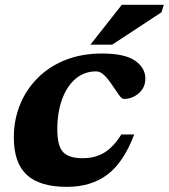

<svg xmlns="http://www.w3.org/2000/svg" viewBox="-20 -750 689 784"><path d="M372.5 -458.5Q324 -458.5 288.5 -428.2Q253 -398 233.5 -344.5Q214 -291 214 -221.5Q214 -154.5 237.5 -129.2Q261 -104 317.5 -104Q368 -104 405.8 -126.8Q443.5 -149.5 475.5 -201H528Q485 -87 418.5 -37Q352 13 253.5 13Q142.5 13 89.5 -35.8Q36.5 -84.5 36.5 -189Q36.5 -260 61.5 -322Q86.5 -384 133.5 -431.2Q180.5 -478.5 247 -505Q313.5 -531.5 396.5 -531.5Q490 -531.5 531.8 -502Q573.5 -472.5 573.5 -429.5Q573.5 -392.5 546.8 -369.2Q520 -346 485.5 -346Q477 -346 464.8 -363.5Q452.5 -381 437 -404Q421.5 -427.5 405.5 -443Q389.5 -458.5 372.5 -458.5ZM349 -567.5 477.5 -730.5H649L639.5 -700L438 -567.5Z"/></svg>

Font: Newsreader Caption
Style: Bold Italic
Weight: 700
Italic angle: -17°
Designer: Hugues Gentile
Foundry: Production Type
Version: Version 1.001